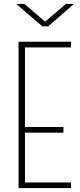

<svg xmlns="http://www.w3.org/2000/svg" viewBox="-20 -964 409 984"><path d="M75 -750H344V-721H108V-313H305V-284H108V-29H344V0H75ZM359 -944 227 -829H197L63 -944H105L211 -853L318 -944Z"/></svg>

Font: Poiret One
Style: Regular
Weight: 400
Designer: Denis Masharov
Foundry: Denis Masharov
Version: Version 1.001